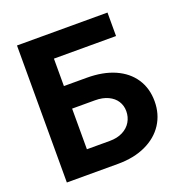

<svg xmlns="http://www.w3.org/2000/svg" viewBox="-128 -819 885 931"><g transform="rotate(-20 315.0 -353.5)"><path d="M59.9 -707H526.9V-585.8H206.4V-444.3H324Q407.3 -444.3 468.1 -417.7Q528.8 -391 561.7 -341.5Q594.6 -291.9 594.6 -225Q594.6 -159.1 561.7 -108.1Q528.8 -57.2 467.6 -28.6Q406.4 0 324 0H59.9ZM449.1 -227Q449.1 -255.6 434.5 -278.5Q420 -301.3 391.8 -314.6Q363.7 -327.9 324 -327.9H206.4V-118.2H324Q363.7 -118.2 391.8 -132.8Q420 -147.4 434.5 -172.1Q449.1 -196.8 449.1 -227Z"/></g></svg>

Font: WEMIX Pretendard Variable
Style: Regular
Weight: 400
Designer: Base glyphs from Inter by Rasmus Andersson; Hangeul glyphs from Noto Sans CJK(Source Han Sans) by Jang Soo-young and Kan
Foundry: Kil Hyung-jin
Version: Version 1.000;Glyphs 3.2 (3208)